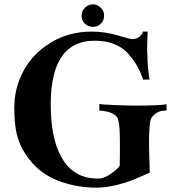

<svg xmlns="http://www.w3.org/2000/svg" viewBox="-20 -853 820 887"><path d="M446 -744Q432 -729 410 -729Q386 -729 372 -744Q357 -758 357 -780Q357 -802 372 -817Q388 -833 410 -833Q430 -833 446 -817Q461 -802 461 -780Q461 -758 446 -744ZM750 -343Q735 -342 725.5 -340.5Q716 -339 703.5 -331.5Q691 -324 680 -309Q673 -300 670.5 -260.5Q668 -221 668.5 -181.5Q669 -142 670.5 -99Q672 -56 672 -55Q670 -55 643.5 -43Q617 -31 586.5 -19Q556 -7 511 3.5Q466 14 426 14Q341 14 262.5 -13Q184 -40 132 -97Q87 -147 66.5 -203Q46 -259 46 -356Q46 -445 88 -524.5Q130 -604 213.5 -655.5Q297 -707 403 -707Q465 -707 524 -689.5Q583 -672 590 -672Q597 -672 606 -674Q615 -676 626 -684.5Q637 -693 640 -707H662Q662 -701 661.5 -690.5Q661 -680 660 -649Q659 -618 661 -597Q661 -572 663.5 -544Q666 -516 668 -501L671 -486L642 -485Q629 -520 615 -545.5Q601 -571 575.5 -601.5Q550 -632 510 -648.5Q470 -665 418 -665Q203 -665 215 -337Q220 -190 275 -108.5Q330 -27 435 -28Q460 -28 492 -50Q524 -72 533 -88Q533 -90 533.5 -116Q534 -142 534 -168.5Q534 -195 533.5 -225.5Q533 -256 530 -279Q527 -302 522 -310Q501 -339 439 -342V-373Q447 -370 512 -367.5Q577 -365 595 -365Q728 -365 749 -372Z"/></svg>

Font: GFS Artemisia
Style: Bold
Weight: 700
Designer: Designed by Takis Katsoulidis.
Foundry: Designed by Takis Katsoulidis.
Version: Version 1.0